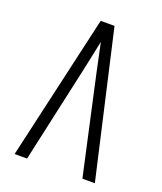

<svg xmlns="http://www.w3.org/2000/svg" viewBox="-136 -824 772 913"><g transform="rotate(20 250.0 -367.5)"><path d="M47 0 215 -735H285L453 0H390L282 -490Q274 -528 266 -565.5Q258 -603 250 -641Q242 -603 234 -565.5Q226 -528 218 -490L110 0Z"/></g></svg>

Font: Iosevka Light
Style: Regular
Weight: 300
Monospace: yes
Designer: Belleve Invis
Foundry: Belleve Invis
Version: Version 32.5.0; ttfautohint (v1.8.4)